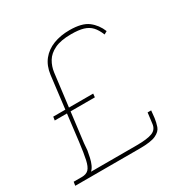

<svg xmlns="http://www.w3.org/2000/svg" viewBox="-149 -765 864 891"><g transform="rotate(-30 283.0 -319.5)"><path d="M289 -329 287 -310H72L75 -329ZM161 -503Q167 -549 191 -579Q215 -609 253.5 -624Q292 -639 340 -639Q407 -639 439.5 -614Q472 -589 488 -549L472 -540Q460 -570 444 -587Q428 -604 403 -611.5Q378 -619 338 -619Q282 -619 249 -603Q216 -587 200.5 -561Q185 -535 181 -504L137 -151L134 -114Q131 -97 127 -78.5Q123 -60 116 -44.5Q109 -29 99 -20H94H343Q401 -20 427.5 -30.5Q454 -41 457 -71L464 -127H483L479 -88Q476 -66 469 -45.5Q462 -25 435.5 -12.5Q409 0 349 0H3L6 -20H50Q74 -20 86.5 -33Q99 -46 106 -78Q113 -110 120 -166Z"/></g></svg>

Font: Josefin Sans Thin Thin
Style: Italic
Weight: 250
Italic angle: -7°
Version: Version 2.000